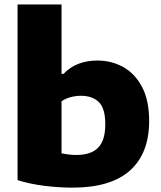

<svg xmlns="http://www.w3.org/2000/svg" viewBox="-20 -828 720 858"><path d="M304 10.5Q243 10.5 178.8 2.5Q114.5 -5.5 58.5 -23V-808H255V-498H264Q320 -557.5 416 -557.5Q478 -557.5 530.5 -528.5Q583 -499.5 614.8 -439.5Q646.5 -379.5 646.5 -287Q646.5 -143 561 -66.2Q475.5 10.5 304 10.5ZM321.5 -135.5Q386.5 -135.5 418.5 -168Q450.5 -200.5 450.5 -272.5Q450.5 -344.5 421.2 -372.2Q392 -400 342 -400Q319 -400 296.2 -394Q273.5 -388 255 -375.5V-143Q268.5 -140 285.5 -137.8Q302.5 -135.5 321.5 -135.5Z"/></svg>

Font: Encode Sans SemiExpanded SemiExpanded ExtraBold
Style: Regular
Weight: 800
Width: 6
Designer: Multiple Designers
Foundry: Impallari Type
Version: Version 3.000; ttfautohint (v1.8.3) -l 8 -r 50 -G 200 -x 14 